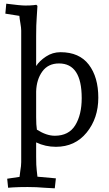

<svg xmlns="http://www.w3.org/2000/svg" viewBox="-20 -786 593 1041"><path d="M14 -766Q91 -756 117.5 -756Q144 -756 162 -758L177 -760L183 -754L179 -690Q176 -655 176 -589V-428Q194 -456 229.5 -479.5Q265 -503 308 -503Q410 -503 461.5 -435.5Q513 -368 513 -256.5Q513 -145 450 -67.5Q387 10 283 10Q226 10 176 -14V63Q176 115 179 136L183 172L283 181L277 235L222 232Q178 228 130 228Q82 228 50 230L24 232L19 183L86 173L90 141Q95 113 95 93V-620Q95 -635 90.5 -660.5Q86 -686 85 -700L9 -712ZM300 -442Q241 -442 209.5 -398.5Q178 -355 176 -290V-151Q176 -108 180 -83Q232 -50 277 -50Q353 -50 388 -107Q423 -164 423 -254Q423 -442 300 -442Z"/></svg>

Font: Andada
Style: Regular
Weight: 400
Designer: Carolina Giovagnoli
Foundry: Carolina Giovagnoli
Version: Version 1.002